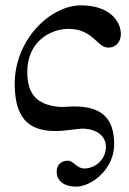

<svg xmlns="http://www.w3.org/2000/svg" viewBox="-20 -480 481 718"><path d="M432 -352C432 -404 386 -460 283 -460C169 -460 35 -333 35 -166C35 -18 107 10 190 10C220 10 275 1 286 1C338 1 376 26 376 69C376 118 335 150 295 150C267 150 255 121 234 121C206 121 192 139 192 162C192 200 225 218 264 218C324 218 407 151 407 60C407 -38 360 -82 257 -82C239 -82 228 -80 213 -80H206C107 -87 82 -140 82 -211C82 -323 166 -372 237 -372C327 -372 344 -302 384 -302C419 -302 432 -330 432 -352Z"/></svg>

Font: XITS Math
Style: Regular
Weight: 400
Designer: MicroPress Inc., with final additions and corrections provided by Coen Hoffman, Elsevier (retired)
Version: Version 1.108